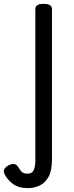

<svg xmlns="http://www.w3.org/2000/svg" viewBox="-94 -535 382 994"><path d="M49 439Q3 439 -26.5 417.5Q-56 396 -71 365Q-78 350 -70.5 339Q-63 328 -50 321Q-31 312 -19 314.5Q-7 317 1 331Q12 350 21.5 357Q31 364 49 364Q73 364 81 344.5Q89 325 89 296V-489Q89 -502 99.5 -508.5Q110 -515 131 -515Q153 -515 164 -508.5Q175 -502 175 -489V292Q175 348 157.5 380Q140 412 111.5 425.5Q83 439 49 439Z"/></svg>

Font: Playwrite DE Grund
Style: Regular
Weight: 400
Designer: Veronika Burian, José Scaglione
Foundry: TypeTogether
Version: Version 1.002